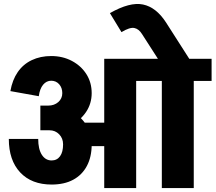

<svg xmlns="http://www.w3.org/2000/svg" viewBox="-20 -960 1100 980"><path d="M298 -484Q298 -512 282 -530Q266 -548 241 -548V-674Q300 -674 347 -649Q394 -624 421 -581.5Q448 -539 448 -484ZM178 -469 33 -495Q43 -552 70.5 -592Q98 -632 142 -653Q186 -674 242 -674V-548Q217 -548 200 -527.5Q183 -507 178 -469ZM382 -214V-334H608V-214ZM302 -223Q302 -254 282 -274.5Q262 -295 233 -295V-418Q295 -418 343.5 -392.5Q392 -367 420 -323Q448 -279 448 -223ZM244 -18Q141 -18 83 -80Q25 -142 25 -251H175Q175 -199 193.5 -170Q212 -141 244 -141ZM243 -18V-141Q271 -141 286.5 -162.5Q302 -184 302 -223H448Q448 -159 423.5 -113Q399 -67 353.5 -42.5Q308 -18 243 -18ZM186 -295V-421H227V-295ZM226 -295V-421Q257 -421 277.5 -439Q298 -457 298 -485H448Q448 -431 419 -388Q390 -345 340 -320Q290 -295 226 -295ZM512 0V-660H675V0ZM553 -547V-660H766V-547ZM806 0V-645H969V0ZM716 -547V-660H1060V-547ZM786 -660 705 -786 827 -846 946 -660ZM705 -786Q689 -812 666 -817Q643 -822 600 -796L541 -893Q643 -951 710 -937Q777 -923 827 -846Z"/></svg>

Font: Akshar Light
Style: Bold
Weight: 700
Version: Version 1.100